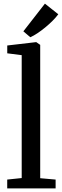

<svg xmlns="http://www.w3.org/2000/svg" viewBox="-20 -1055 349 1075"><path d="M101.5 -58.1V-746.2L20.6 -756.5V-800.3L181.6 -819.1H183.1L205.1 -803.8V-57.2L291.4 -49.6V0H20.4V-49.6ZM149.4 -846.8 110.8 -879.6 231.5 -1034.6 306.4 -975.1Q293.1 -957.3 273.9 -938.1Q254.7 -919 232.8 -901Q210.9 -883.1 189.6 -868.9Q168.2 -854.7 150.3 -846.8Z"/></svg>

Font: Merriweather Light
Style: Regular
Weight: 300
Version: Version 2.100